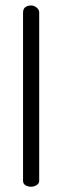

<svg xmlns="http://www.w3.org/2000/svg" viewBox="-20 -624 231 720"><path d="M66.4 53.7V-575.2Q66.4 -591.8 75.7 -597.7Q85 -603.5 96.7 -603.5Q107.4 -603.5 117.2 -595.7Q127 -587.9 127 -577.1V53.7Q127 64.5 117.2 70.3Q107.4 76.2 96.7 76.2Q85 76.2 75.7 70.8Q66.4 65.4 66.4 53.7Z"/></svg>

Font: Hi Melody
Style: Regular
Weight: 400
Designer: YoonDesign Inc.
Foundry: YoonDesign Inc.
Version: Version 3.00